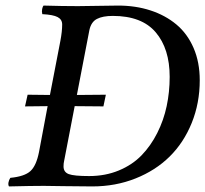

<svg xmlns="http://www.w3.org/2000/svg" viewBox="-20 -667 737 689"><path d="M248 -286.1 210 -88.9Q208 -81.1 208 -69.8Q208 -49.3 226.8 -42.2Q245.6 -35.2 299.8 -35.2Q357.9 -35.2 406.2 -55.2Q454.6 -75.2 487.8 -109.4Q521 -143.6 544.2 -189.5Q567.4 -235.4 578.1 -286.1Q588.9 -336.9 588.9 -391.1Q588.9 -492.2 538.8 -551Q488.8 -609.9 384.8 -609.9Q348.6 -609.9 327.9 -599.1Q307.1 -588.4 300.8 -559.1L255.9 -326.2L359.9 -327.1L351.1 -285.2ZM259.8 -645Q283.2 -645 331.8 -646Q380.4 -647 403.8 -647Q466.8 -647 520 -629.6Q573.2 -612.3 612.8 -579.3Q652.3 -546.4 674.6 -495.1Q696.8 -443.8 696.8 -378.9Q696.8 -296.9 668 -225.8Q639.2 -154.8 588.6 -105Q538.1 -55.2 466.3 -26.6Q394.5 2 311 2Q266.6 2 208.5 1Q150.4 0 137.2 0Q94.2 0 12.2 2Q8.8 -3.9 10.5 -12.7Q12.2 -21.5 17.1 -28.8Q67.9 -33.7 89.1 -53Q110.4 -72.3 120.1 -122.1L150.9 -286.1L69.8 -285.2L79.1 -327.1L159.2 -326.2L196.8 -521Q203.1 -554.7 203.1 -579.1Q203.1 -597.2 186.8 -605.7Q170.4 -614.3 131.8 -616.2Q129.4 -625.5 131.3 -634.8Q133.3 -644 136.2 -647Q204.6 -645 259.8 -645Z"/></svg>

Font: Common Serif Medium
Style: Italic
Weight: 500
Italic angle: -12°
Designer: Philipp H. Poll, Khaled Hosny
Foundry: Stefan Peev, Context Ltd.
Version: Version 1.026